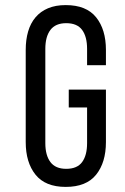

<svg xmlns="http://www.w3.org/2000/svg" viewBox="-20 -727 490 754"><path d="M238 -707Q319 -707 357.5 -659Q396 -611 396 -531V-471H322V-535Q322 -583 302.5 -609.5Q283 -636 240 -636Q198 -636 178 -609.5Q158 -583 158 -535V-165Q158 -117 178 -90.5Q198 -64 240 -64Q283 -64 302.5 -90.5Q322 -117 322 -165V-305H250V-375H396V-169Q396 -89 357.5 -41Q319 7 238 7Q158 7 119.5 -41Q81 -89 81 -169V-531Q81 -571 90.5 -603.5Q100 -636 119.5 -659Q139 -682 168.5 -694.5Q198 -707 238 -707Z"/></svg>

Font: Bebas Neue Regular
Style: Regular
Weight: 400
Designer: Ryoichi Tsunekawa & LGV (GE)
Foundry: Free Software Foundation, Inc.
Version: Version 1.003 August 13, 2016